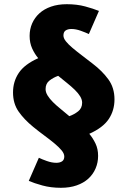

<svg xmlns="http://www.w3.org/2000/svg" viewBox="-20 -670 623 914"><path d="M257 -309Q234 -301 215.5 -286.5Q197 -272 197 -246Q197 -231 206.5 -215.5Q216 -200 232 -184Q248 -168 268.5 -151.5Q289 -135 310 -117Q333 -125 352 -140Q371 -155 371 -181Q371 -196 361.5 -211.5Q352 -227 336 -242.5Q320 -258 299.5 -274.5Q279 -291 257 -309ZM117 191 165 81Q179 88 203 96.5Q227 105 248 105Q265 105 275.5 98Q286 91 286 75Q286 61 273 45.5Q260 30 239 12.5Q218 -5 191.5 -24.5Q165 -44 138 -66Q95 -101 68.5 -139Q42 -177 42 -230Q42 -282 69.5 -323Q97 -364 162 -393Q145 -413 133 -439.5Q121 -466 121 -499Q121 -531 133 -558.5Q145 -586 167.5 -606.5Q190 -627 223 -638.5Q256 -650 298 -650Q346 -650 385 -639.5Q424 -629 451 -618L403 -508Q388 -515 364.5 -523.5Q341 -532 320 -532Q303 -532 292.5 -525Q282 -518 282 -501Q282 -488 293.5 -473.5Q305 -459 324.5 -442.5Q344 -426 369 -407Q394 -388 421 -367Q467 -332 496 -292Q525 -252 525 -197Q525 -144 497.5 -103Q470 -62 405 -33Q422 -13 434.5 13Q447 39 447 72Q447 104 435 132Q423 160 400.5 180.5Q378 201 345 212.5Q312 224 270 224Q222 224 182 213Q142 202 117 191Z"/></svg>

Font: Amaranth
Style: Bold
Weight: 700
Designer: Gesine Todt
Foundry: Gesine Todt
Version: Version 1.001